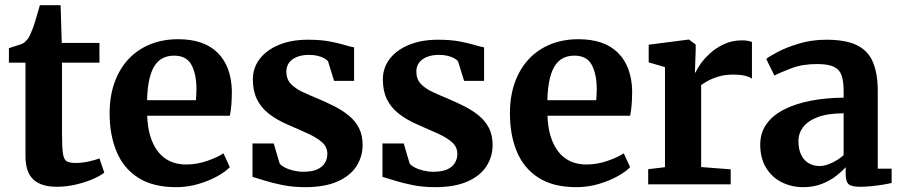

<svg xmlns="http://www.w3.org/2000/svg" viewBox="-20 -724 3543 754"><path d="M203 9.5Q141.5 9.5 110.8 -19.2Q80 -48 80 -112V-478H15V-534.5Q26.5 -539 38.8 -542.5Q51 -546 61.2 -549.8Q71.5 -553.5 77.5 -558.5Q84 -565 88.8 -571Q93.5 -577 97.5 -585.2Q101.5 -593.5 105.5 -604.5Q111 -617.5 116.5 -635Q122 -652.5 127.2 -670.8Q132.5 -689 136.5 -703.5H218L222.5 -555.5H370.5V-478H223.5V-198Q223.5 -145 227.2 -120.8Q231 -96.5 242.8 -90.2Q254.5 -84 277 -84Q302 -84 328.2 -89.8Q354.5 -95.5 370.5 -102L389.5 -46Q372.5 -32.5 343 -20Q313.5 -7.5 277 1Q240.5 9.5 203 9.5Z M671.5 11Q580.5 11 522.8 -26Q465 -63 437.8 -128.5Q410.5 -194 410.5 -278.5Q410.5 -346.5 430 -400.5Q449.5 -454.5 485 -492.2Q520.5 -530 570 -550Q619.5 -570 679.5 -570Q781 -570 834.5 -517Q888 -464 890.5 -368.5Q890.5 -336 888.5 -311.8Q886.5 -287.5 882.5 -269.5H558Q559.5 -224.5 570.2 -189.2Q581 -154 600.2 -129Q619.5 -104 647.2 -91Q675 -78 711.5 -78Q752.5 -78 793.8 -92.2Q835 -106.5 857.5 -122L882.5 -67.5Q866.5 -50.5 834 -32.2Q801.5 -14 759.2 -1.5Q717 11 671.5 11ZM557.5 -330.5H749.5Q750 -340.5 750.8 -351.5Q751.5 -362.5 751.5 -373Q751.5 -432.5 732 -469Q712.5 -505.5 663.5 -505.5Q641.5 -505.5 623 -497.5Q604.5 -489.5 590.2 -470.2Q576 -451 567.5 -417Q559 -383 557.5 -330.5Z M1178.5 11Q1131.5 11 1091 3Q1050.5 -5 1019.8 -14.8Q989 -24.5 971.5 -29.5V-160.5H1055L1078 -82.5Q1083 -74.5 1097.5 -66.8Q1112 -59 1131.8 -54.2Q1151.5 -49.5 1171.5 -49.5Q1204.5 -49.5 1225 -58.5Q1245.5 -67.5 1255.5 -83.5Q1265.5 -99.5 1265.5 -119.5Q1265.5 -146.5 1245.2 -164.8Q1225 -183 1190.2 -199Q1155.5 -215 1110 -234.5Q1066 -253.5 1035.2 -277.8Q1004.5 -302 988.8 -334.8Q973 -367.5 973 -412Q973 -457.5 999.8 -492.5Q1026.5 -527.5 1075.2 -547.8Q1124 -568 1189.5 -568Q1238 -568 1273 -561.5Q1308 -555 1331.8 -547.8Q1355.5 -540.5 1370.5 -538V-406.5H1292L1268.5 -482.5Q1264.5 -489 1253.8 -495Q1243 -501 1227.5 -504.8Q1212 -508.5 1193.5 -508.5Q1166.5 -508.5 1146.2 -500.5Q1126 -492.5 1115.2 -477.8Q1104.5 -463 1104.5 -443Q1104.5 -413 1122.5 -394.2Q1140.5 -375.5 1170 -362Q1199.5 -348.5 1232 -335Q1264 -321.5 1294.8 -305.8Q1325.5 -290 1350.2 -269.8Q1375 -249.5 1389.5 -221.5Q1404 -193.5 1404 -155Q1404 -108.5 1379.5 -70.8Q1355 -33 1304.8 -11Q1254.5 11 1178.5 11Z M1689 11Q1642 11 1601.5 3Q1561 -5 1530.2 -14.8Q1499.5 -24.5 1482 -29.5V-160.5H1565.5L1588.5 -82.5Q1593.5 -74.5 1608 -66.8Q1622.5 -59 1642.2 -54.2Q1662 -49.5 1682 -49.5Q1715 -49.5 1735.5 -58.5Q1756 -67.5 1766 -83.5Q1776 -99.5 1776 -119.5Q1776 -146.5 1755.8 -164.8Q1735.5 -183 1700.8 -199Q1666 -215 1620.5 -234.5Q1576.5 -253.5 1545.8 -277.8Q1515 -302 1499.2 -334.8Q1483.5 -367.5 1483.5 -412Q1483.5 -457.5 1510.2 -492.5Q1537 -527.5 1585.8 -547.8Q1634.5 -568 1700 -568Q1748.5 -568 1783.5 -561.5Q1818.5 -555 1842.2 -547.8Q1866 -540.5 1881 -538V-406.5H1802.5L1779 -482.5Q1775 -489 1764.2 -495Q1753.5 -501 1738 -504.8Q1722.5 -508.5 1704 -508.5Q1677 -508.5 1656.8 -500.5Q1636.5 -492.5 1625.8 -477.8Q1615 -463 1615 -443Q1615 -413 1633 -394.2Q1651 -375.5 1680.5 -362Q1710 -348.5 1742.5 -335Q1774.5 -321.5 1805.2 -305.8Q1836 -290 1860.8 -269.8Q1885.5 -249.5 1900 -221.5Q1914.5 -193.5 1914.5 -155Q1914.5 -108.5 1890 -70.8Q1865.5 -33 1815.2 -11Q1765 11 1689 11Z M2243.5 11Q2152.5 11 2094.8 -26Q2037 -63 2009.8 -128.5Q1982.5 -194 1982.5 -278.5Q1982.5 -346.5 2002 -400.5Q2021.5 -454.5 2057 -492.2Q2092.5 -530 2142 -550Q2191.5 -570 2251.5 -570Q2353 -570 2406.5 -517Q2460 -464 2462.5 -368.5Q2462.5 -336 2460.5 -311.8Q2458.5 -287.5 2454.5 -269.5H2130Q2131.5 -224.5 2142.2 -189.2Q2153 -154 2172.2 -129Q2191.5 -104 2219.2 -91Q2247 -78 2283.5 -78Q2324.5 -78 2365.8 -92.2Q2407 -106.5 2429.5 -122L2454.5 -67.5Q2438.5 -50.5 2406 -32.2Q2373.5 -14 2331.2 -1.5Q2289 11 2243.5 11ZM2129.5 -330.5H2321.5Q2322 -340.5 2322.8 -351.5Q2323.5 -362.5 2323.5 -373Q2323.5 -432.5 2304 -469Q2284.5 -505.5 2235.5 -505.5Q2213.5 -505.5 2195 -497.5Q2176.5 -489.5 2162.2 -470.2Q2148 -451 2139.5 -417Q2131 -383 2129.5 -330.5Z M2525.5 0V-59.5L2591.5 -67.5V-460.5L2527.5 -479V-548.5L2683 -568.5H2686L2712 -549V-527L2709 -439.5H2712Q2716.5 -452 2731 -472.8Q2745.5 -493.5 2769 -515Q2792.5 -536.5 2824 -551Q2855.5 -565.5 2894 -565.5Q2908 -565.5 2917.8 -563.5Q2927.5 -561.5 2933 -559V-415Q2923.5 -422 2905.8 -426.5Q2888 -431 2859 -431Q2827 -431 2802.8 -423.8Q2778.5 -416.5 2761.5 -407.2Q2744.5 -398 2733.5 -390V-68L2849.5 -59V0Z M3134 11Q3089 11 3050.5 -8Q3012 -27 2988.8 -64.5Q2965.5 -102 2965.5 -156.5Q2965.5 -203.5 2991 -238.2Q3016.5 -273 3061.5 -295.2Q3106.5 -317.5 3165.8 -328.8Q3225 -340 3293 -340.5V-366Q3293 -404.5 3285 -427.8Q3277 -451 3254.5 -461.8Q3232 -472.5 3189 -472.5Q3131 -472.5 3088 -456Q3045 -439.5 3021 -427.5L2989 -492.5Q3001 -502.5 3035.2 -520.5Q3069.5 -538.5 3118.8 -553.2Q3168 -568 3225.5 -568Q3302 -568 3345.8 -546.2Q3389.5 -524.5 3408.2 -479.8Q3427 -435 3427 -366V-61.5H3481.5V-5.5Q3470 -2.5 3448.5 1Q3427 4.5 3402.8 7Q3378.5 9.5 3358.5 9.5Q3324.5 9.5 3312.8 -0.5Q3301 -10.5 3301 -41V-67.5Q3288.5 -53 3265 -34.2Q3241.5 -15.5 3208.5 -2.2Q3175.5 11 3134 11ZM3199 -72Q3220.5 -72 3247 -84.5Q3273.5 -97 3293 -115V-279Q3230.5 -279 3191.2 -264Q3152 -249 3133.8 -224.5Q3115.5 -200 3115.5 -170.5Q3115.5 -138 3126.2 -116Q3137 -94 3155.8 -83Q3174.5 -72 3199 -72Z"/></svg>

Font: Merriweather Light 18pt
Style: Bold
Weight: 700
Version: Version 2.100